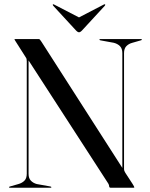

<svg xmlns="http://www.w3.org/2000/svg" viewBox="-20 -884 708 904"><path d="M222 -3Q222 0 218 0H26Q22.5 0 22.5 -3Q22.5 -4.5 27 -6L67 -17.5Q84.5 -22.5 95.2 -33.5Q106 -44.5 106 -66V-595.5Q106 -603 105 -606.8Q104 -610.5 98.5 -618.5L53 -690Q51.5 -693 49.8 -695.2Q48 -697.5 48 -698.5Q48 -700 52 -700H163.5Q167.5 -700 175.5 -687L556 -93.5V-634Q556 -655.5 544.8 -666.8Q533.5 -678 516 -682.5L453 -694Q448 -695.5 448 -697Q448 -700 452 -700H644Q648 -700 648 -697Q648 -695.5 643 -694L603 -682.5Q586 -678 575 -666.8Q564 -655.5 564 -634V-89Q564 -83 565.8 -78.8Q567.5 -74.5 570 -70.5L604.5 -17.5Q612.5 -4.5 612.5 -2Q612.5 0 607.5 0H502Q494 0 494 -7Q494 -12.5 490 -19.5L114.5 -599.5V-65.5Q114.5 -44.5 125.5 -33.2Q136.5 -22 153 -17.5L217 -6Q222 -4.5 222 -3ZM367.5 -742Q358.5 -732 352 -732Q345.5 -732 336.5 -742L230.5 -857Q227 -861.5 229.5 -863.5Q231 -865 236 -862L352 -802L467.5 -862Q472.5 -865 474.5 -863.5Q477 -861 473.5 -857Z"/></svg>

Font: Fraunces 144pt S000
Style: Regular
Weight: 400
Version: Version 1.000; ttfautohint (v1.8.3)